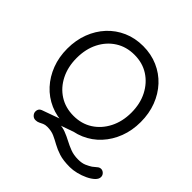

<svg xmlns="http://www.w3.org/2000/svg" viewBox="-228 -887 1245 1245"><g transform="rotate(45 394.5 -264.0)"><path d="M752 46Q766 46 777.5 57Q789 68 789 84Q789 103 770.5 120.5Q752 138 722.5 152Q693 166 660.5 174Q628 182 600 182Q539 182 500.5 169.5Q462 157 433.5 141Q405 125 377.5 112.5Q350 100 312 100Q293 100 280 106Q267 112 255 118Q243 124 227 124Q210 124 198.5 111.5Q187 99 187 84Q187 58 210 49L394 -17L485 -8L315 52L343 31Q382 31 413 43Q444 55 472 70Q500 85 531.5 97Q563 109 603 109Q638 109 661.5 98.5Q685 88 700 78Q715 67 726.5 56.5Q738 46 752 46ZM719 -350Q719 -273 694 -207.5Q669 -142 624 -93Q579 -44 517 -17Q455 10 382 10Q308 10 246.5 -17Q185 -44 140 -93Q95 -142 70 -207.5Q45 -273 45 -350Q45 -428 70 -493.5Q95 -559 140 -607.5Q185 -656 246.5 -683Q308 -710 382 -710Q455 -710 517 -683Q579 -656 624 -607.5Q669 -559 694 -493.5Q719 -428 719 -350ZM633 -350Q633 -432 600.5 -495Q568 -558 512 -594Q456 -630 382 -630Q308 -630 251.5 -594Q195 -558 163 -495Q131 -432 131 -350Q131 -269 163 -205.5Q195 -142 251.5 -106Q308 -70 382 -70Q456 -70 512 -106Q568 -142 600.5 -205.5Q633 -269 633 -350Z"/></g></svg>

Font: Quicksand Light Medium
Style: Regular
Weight: 500
Version: Version 3.006